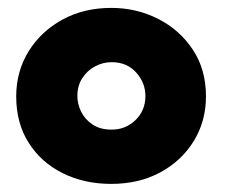

<svg xmlns="http://www.w3.org/2000/svg" viewBox="-20 -442 560 474"><path d="M254.5 12Q188 12 134.8 -14.5Q81.5 -41 50.8 -89.5Q20 -138 20 -204Q20 -265.5 50.5 -315Q81 -364.5 134 -393.5Q187 -422.5 254.5 -422.5Q317 -422.5 370.2 -395.5Q423.5 -368.5 456 -319.5Q488.5 -270.5 488.5 -204Q488.5 -143 458.5 -94Q428.5 -45 375.8 -16.5Q323 12 254.5 12ZM255.5 -122Q290.5 -122 314.8 -145.8Q339 -169.5 339 -205Q339 -237.5 316.2 -263Q293.5 -288.5 255.5 -288.5Q234 -288.5 214.8 -278.2Q195.5 -268 183.2 -249.2Q171 -230.5 171 -205Q171 -185.5 180.2 -166.5Q189.5 -147.5 208.2 -134.8Q227 -122 255.5 -122Z"/></svg>

Font: Lucymar Sans ExtraBold
Style: Regular
Weight: 800
Foundry: The League of Moveable Type (original font) / Main changes by Cristiano Sobral with portions from Mirco Monsees
Version: Version 2.001;August 30, 2020;FontCreator 13.0.0.2681 64-bit